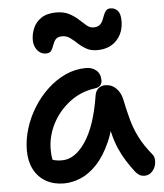

<svg xmlns="http://www.w3.org/2000/svg" viewBox="-55 -820 751 878"><g transform="rotate(-5 321.0 -381.0)"><path d="M203 10Q156 10 120.5 -10.5Q85 -31 66 -68Q47 -105 47 -155Q47 -204 62.5 -254.5Q78 -305 106 -350Q134 -395 172 -430.5Q210 -466 255 -486.5Q300 -507 350 -507Q377 -507 396 -491Q415 -475 415 -444Q415 -431 407 -422Q399 -413 384 -411Q316 -402 264.5 -362Q213 -322 184.5 -266Q156 -210 156 -149Q156 -124 160 -103.5Q164 -83 178 -51L121 -131Q144 -109 160.5 -102.5Q177 -96 204 -96Q263 -96 311.5 -167.5Q360 -239 382 -377Q385 -398 398 -409.5Q411 -421 430 -421Q459 -421 479 -401.5Q499 -382 506 -352Q517 -298 529 -254.5Q541 -211 561 -171.5Q581 -132 616 -89Q626 -78 627 -61.5Q628 -45 622 -29.5Q616 -14 603.5 -3.5Q591 7 574 7Q559 7 549.5 1Q540 -5 532 -15Q512 -41 495 -67.5Q478 -94 463.5 -126.5Q449 -159 438.5 -202.5Q428 -246 421 -305L460 -307Q445 -219 417.5 -158Q390 -97 355 -60Q320 -23 281 -6.5Q242 10 203 10ZM173 -589Q149 -589 133.5 -608.5Q118 -628 118 -656Q118 -683 129.5 -710Q141 -737 167 -754.5Q193 -772 236 -772Q270 -772 294 -759.5Q318 -747 336 -730.5Q354 -714 368.5 -701.5Q383 -689 399 -689Q418 -689 428 -697Q438 -705 443 -717Q448 -729 452.5 -741Q457 -753 464 -761Q471 -769 484 -769Q504 -769 517 -755Q530 -741 530 -708Q530 -653 497 -618.5Q464 -584 408 -584Q379 -584 358.5 -595.5Q338 -607 321.5 -622.5Q305 -638 289 -649.5Q273 -661 254 -661Q232 -661 223 -650Q214 -639 209.5 -625Q205 -611 198 -600Q191 -589 173 -589Z"/></g></svg>

Font: Shantell Sans Medium
Style: Regular
Weight: 500
Designer: Stephen Nixon, Anya Danilova, Shantell Martin
Foundry: Arrow Type
Version: Version 1.011;[c5ecc13dd]